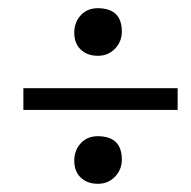

<svg xmlns="http://www.w3.org/2000/svg" viewBox="-20 -512 466 468"><path d="M218 -492Q277 -492 277 -435Q277 -411 260.5 -393.5Q244 -376 218.5 -376Q193 -376 177 -391Q161 -406 161 -432Q161 -458 177 -475Q193 -492 218 -492ZM413 -244H37V-297H413ZM218 -180Q277 -180 277 -123Q277 -99 260.5 -81.5Q244 -64 218.5 -64Q193 -64 177 -79Q161 -94 161 -120Q161 -146 177 -163Q193 -180 218 -180Z"/></svg>

Font: Poly
Style: Italic
Weight: 400
Italic angle: -10°
Designer: Nicolas Silva
Foundry: Jose Nicolas Silva Schwarzenberg
Version: Version 1.003